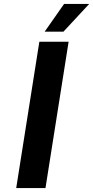

<svg xmlns="http://www.w3.org/2000/svg" viewBox="-20 -951 471 971"><path d="M62 0 179 -740H327L210 0ZM206 -791 304 -931H431L301 -791Z"/></svg>

Font: Exo Thin
Style: Bold Italic
Weight: 700
Italic angle: -9°
Version: Version 2.000